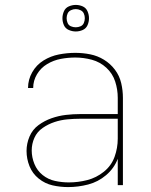

<svg xmlns="http://www.w3.org/2000/svg" viewBox="-20 -753 616 781"><path d="M257 8Q298 8 338.5 -2.5Q379 -13 411.5 -40.5Q444 -68 459 -107V0H480V-355Q480 -385 473 -415Q466 -445 447.5 -469.5Q429 -494 403 -510Q377 -526 347 -532Q317 -538 286 -538Q253 -538 219.5 -531.5Q186 -525 157 -507Q128 -489 111 -459Q94 -429 94 -395H115Q115 -425 130.5 -451Q146 -477 172 -492.5Q198 -508 227.5 -513.5Q257 -519 286 -519Q320 -519 353.5 -510Q387 -501 412.5 -477.5Q438 -454 448.5 -421.5Q459 -389 459 -355V-289H307Q277 -289 247.5 -285.5Q218 -282 189.5 -272Q161 -262 136.5 -244Q112 -226 100 -197.5Q88 -169 88 -139Q88 -107 100 -77Q112 -47 137.5 -26.5Q163 -6 194 1Q225 8 257 8ZM260 -11Q232 -11 204 -17Q176 -23 153.5 -41Q131 -59 120 -86Q109 -113 109 -141Q109 -168 120 -192.5Q131 -217 153.5 -232.5Q176 -248 201.5 -256.5Q227 -265 254 -267.5Q281 -270 307 -270H459V-189Q459 -151 446 -115Q433 -79 402.5 -54.5Q372 -30 335 -20.5Q298 -11 260 -11ZM288 -625Q303 -625 316.5 -631Q330 -637 336 -650.5Q342 -664 342 -679Q342 -693 336 -707Q330 -721 316.5 -727Q303 -733 288 -733Q274 -733 260 -727Q246 -721 240 -707Q234 -693 234 -679Q234 -664 240 -650.5Q246 -637 260 -631Q274 -625 288 -625ZM288 -642Q278 -642 268.5 -646Q259 -650 255 -659.5Q251 -669 251 -679Q251 -689 255 -698Q259 -707 268.5 -711.5Q278 -716 288 -716Q298 -716 307.5 -711.5Q317 -707 321 -698Q325 -689 325 -679Q325 -669 321 -659.5Q317 -650 307.5 -646Q298 -642 288 -642Z"/></svg>

Font: Iosevka Sparkle Thin
Style: Regular
Weight: 100
Designer: Belleve Invis
Foundry: Belleve Invis
Version: Version 4.5.0; ttfautohint (v1.8.3)